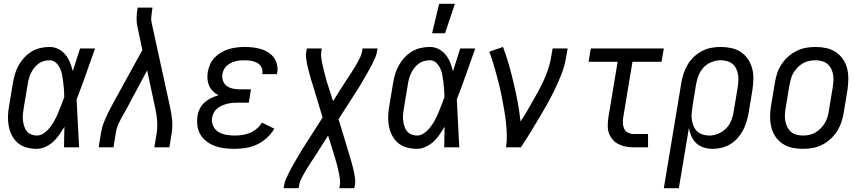

<svg xmlns="http://www.w3.org/2000/svg" viewBox="-20 -775 4540 1010"><path d="M173 8Q146 8 120 1Q94 -6 74.5 -22.5Q55 -39 43 -62Q31 -85 26 -111Q21 -137 22 -164.5Q23 -192 28 -219L48 -339Q52 -363 59 -386.5Q66 -410 78 -431.5Q90 -453 107.5 -472Q125 -491 146.5 -504Q168 -517 192.5 -522.5Q217 -528 240 -528Q266 -528 287.5 -517Q309 -506 324 -487.5Q339 -469 348 -446.5Q357 -424 363 -401L364 -404Q373 -433 382.5 -462Q392 -491 401 -520H480Q456 -453 432.5 -386Q409 -319 383 -252Q387 -189 389.5 -126Q392 -63 396 0H317Q317 -27 317.5 -54Q318 -81 319 -108Q306 -87 292 -66.5Q278 -46 260 -29.5Q242 -13 219 -2.5Q196 8 173 8ZM174 -62Q194 -62 213 -76Q232 -90 245 -107.5Q258 -125 268.5 -144.5Q279 -164 287 -184Q295 -204 303 -224Q311 -244 318 -264Q318 -284 316.5 -303.5Q315 -323 312.5 -342Q310 -361 307 -379.5Q304 -398 296 -415Q288 -432 274.5 -445Q261 -458 241 -458Q226 -458 210 -453.5Q194 -449 181 -439Q168 -429 158 -415.5Q148 -402 141.5 -387.5Q135 -373 131 -358Q127 -343 125 -328L105 -208Q102 -192 100.5 -175.5Q99 -159 100.5 -143.5Q102 -128 106.5 -113Q111 -98 120 -86Q129 -74 143.5 -68Q158 -62 174 -62Z M499 0 511 -74Q517 -111 533 -147.5Q549 -184 568 -219L729 -512L703 -634Q698 -656 698.5 -680Q699 -704 703 -728L704 -735H782L781 -728Q778 -708 776 -688Q774 -668 779 -649L873 -219Q881 -184 885 -147.5Q889 -111 883 -74L871 0H792L804 -74Q809 -107 806.5 -140Q804 -173 797 -204L754 -405L637 -186Q636 -184 635 -182Q634 -180 632 -179V-178Q617 -153 605 -127Q593 -101 589 -74L577 0Z M1215 8Q1188 8 1162 5Q1136 2 1112 -6.5Q1088 -15 1068 -30Q1048 -45 1035 -66Q1022 -87 1018.5 -113Q1015 -139 1019 -165Q1022 -185 1031.5 -204Q1041 -223 1056.5 -236.5Q1072 -250 1090.5 -259Q1109 -268 1129 -274Q1113 -282 1100.5 -294.5Q1088 -307 1080.5 -323.5Q1073 -340 1071.5 -359Q1070 -378 1073 -397Q1077 -418 1085.5 -437.5Q1094 -457 1110 -473Q1126 -489 1145 -500Q1164 -511 1184.5 -517Q1205 -523 1225.5 -525.5Q1246 -528 1267 -528Q1289 -528 1310.5 -525.5Q1332 -523 1352.5 -517Q1373 -511 1391 -499.5Q1409 -488 1421 -471.5Q1433 -455 1437.5 -434Q1442 -413 1438 -391L1437 -385H1359L1360 -388Q1363 -405 1355.5 -420.5Q1348 -436 1333.5 -444Q1319 -452 1302 -455Q1285 -458 1267 -458Q1255 -458 1242.5 -457Q1230 -456 1218 -452.5Q1206 -449 1194.5 -443.5Q1183 -438 1173 -429Q1163 -420 1157.5 -408.5Q1152 -397 1150 -385Q1147 -366 1153.5 -349Q1160 -332 1174 -322Q1188 -312 1206.5 -308.5Q1225 -305 1244 -305H1300L1289 -235H1233Q1219 -235 1205 -234Q1191 -233 1177 -229.5Q1163 -226 1149.5 -220.5Q1136 -215 1124 -205.5Q1112 -196 1105 -183Q1098 -170 1096 -156Q1092 -133 1101.5 -112.5Q1111 -92 1129 -81Q1147 -70 1169.5 -66Q1192 -62 1215 -62Q1235 -62 1255 -65Q1275 -68 1294.5 -76Q1314 -84 1330.5 -98Q1347 -112 1358 -130L1423 -98Q1407 -71 1383.5 -49.5Q1360 -28 1332 -15Q1304 -2 1274 3Q1244 8 1215 8Z M1472 215 1475 197Q1478 181 1485 165Q1492 149 1499.5 134Q1507 119 1515.5 104Q1524 89 1532.5 74Q1541 59 1549.5 44.5Q1558 30 1567 15L1677 -157L1625 -329Q1620 -343 1616 -357Q1612 -371 1608.5 -385Q1605 -399 1601 -413Q1597 -427 1594.5 -441.5Q1592 -456 1590 -471Q1588 -486 1591 -502L1594 -520H1673L1670 -502Q1668 -488 1669.5 -475Q1671 -462 1673.5 -449Q1676 -436 1679 -423.5Q1682 -411 1685 -398.5Q1688 -386 1691.5 -373.5Q1695 -361 1698 -349L1732 -243L1805 -358Q1813 -369 1820.5 -381Q1828 -393 1835.5 -404.5Q1843 -416 1850 -428Q1857 -440 1863.5 -452Q1870 -464 1876 -476.5Q1882 -489 1884 -502L1887 -520H1966L1963 -502Q1960 -486 1953 -470Q1946 -454 1938.5 -439Q1931 -424 1922.5 -409Q1914 -394 1905.5 -379Q1897 -364 1888.5 -349.5Q1880 -335 1871 -320L1761 -148L1813 24Q1817 38 1821.5 52Q1826 66 1829.5 80Q1833 94 1837 108Q1841 122 1843.5 136.5Q1846 151 1848 166Q1850 181 1847 197L1844 215H1765L1768 197Q1770 183 1768.5 170Q1767 157 1764.5 144Q1762 131 1759 118.5Q1756 106 1753 93.5Q1750 81 1746 68.5Q1742 56 1739 44L1706 -62L1633 53Q1625 64 1617.5 76Q1610 88 1602.5 99.5Q1595 111 1588 123Q1581 135 1574.5 147Q1568 159 1562 171.5Q1556 184 1554 197L1551 215Z M2173 8Q2146 8 2120 1Q2094 -6 2074.5 -22.5Q2055 -39 2043 -62Q2031 -85 2026 -111Q2021 -137 2022 -164.5Q2023 -192 2028 -219L2048 -339Q2052 -363 2059 -386.5Q2066 -410 2078 -431.5Q2090 -453 2107.5 -472Q2125 -491 2146.5 -504Q2168 -517 2192.5 -522.5Q2217 -528 2240 -528Q2266 -528 2287.5 -517Q2309 -506 2324 -487.5Q2339 -469 2348 -446.5Q2357 -424 2363 -401L2364 -404Q2373 -433 2382.5 -462Q2392 -491 2401 -520H2480Q2456 -453 2432.5 -386Q2409 -319 2383 -252Q2387 -189 2389.5 -126Q2392 -63 2396 0H2317Q2317 -27 2317.5 -54Q2318 -81 2319 -108Q2306 -87 2292 -66.5Q2278 -46 2260 -29.5Q2242 -13 2219 -2.5Q2196 8 2173 8ZM2174 -62Q2194 -62 2213 -76Q2232 -90 2245 -107.5Q2258 -125 2268.5 -144.5Q2279 -164 2287 -184Q2295 -204 2303 -224Q2311 -244 2318 -264Q2318 -284 2316.5 -303.5Q2315 -323 2312.5 -342Q2310 -361 2307 -379.5Q2304 -398 2296 -415Q2288 -432 2274.5 -445Q2261 -458 2241 -458Q2226 -458 2210 -453.5Q2194 -449 2181 -439Q2168 -429 2158 -415.5Q2148 -402 2141.5 -387.5Q2135 -373 2131 -358Q2127 -343 2125 -328L2105 -208Q2102 -192 2100.5 -175.5Q2099 -159 2100.5 -143.5Q2102 -128 2106.5 -113Q2111 -98 2120 -86Q2129 -74 2143.5 -68Q2158 -62 2174 -62ZM2253 -600 2290 -755H2373L2321 -600Z M2642 0Q2647 -33 2646 -66Q2645 -99 2641.5 -131.5Q2638 -164 2632.5 -195.5Q2627 -227 2621 -258.5Q2615 -290 2607.5 -321Q2600 -352 2591.5 -383Q2583 -414 2574 -444Q2565 -474 2554 -503L2626 -528Q2644 -481 2657.5 -433Q2671 -385 2682.5 -336Q2694 -287 2703.5 -237Q2713 -187 2718 -136Q2736 -162 2751.5 -189Q2767 -216 2782.5 -243Q2798 -270 2813 -297.5Q2828 -325 2840.5 -353Q2853 -381 2863 -410Q2873 -439 2878 -468L2887 -520H2966L2957 -468Q2950 -427 2934 -386Q2918 -345 2899 -305.5Q2880 -266 2858.5 -227.5Q2837 -189 2814 -151Q2791 -113 2768 -75Q2745 -37 2720 0Z M3315 0Q3294 0 3273.5 -3.5Q3253 -7 3235 -16Q3217 -25 3204 -39.5Q3191 -54 3184 -72.5Q3177 -91 3177 -112Q3177 -133 3180 -155L3229 -450H3076L3088 -520H3472L3460 -450H3307L3258 -155Q3256 -139 3257 -123.5Q3258 -108 3264.5 -95.5Q3271 -83 3285 -76.5Q3299 -70 3315 -70H3389V0Z M3472 215 3564 -339Q3568 -364 3576 -388Q3584 -412 3597 -434.5Q3610 -457 3629.5 -475.5Q3649 -494 3673 -506.5Q3697 -519 3721.5 -523.5Q3746 -528 3771 -528Q3800 -528 3827.5 -522Q3855 -516 3877.5 -501Q3900 -486 3915 -463.5Q3930 -441 3937 -414Q3944 -387 3943 -358.5Q3942 -330 3938 -301L3918 -181Q3914 -158 3907 -134.5Q3900 -111 3888.5 -89.5Q3877 -68 3860.5 -49Q3844 -30 3822.5 -17Q3801 -4 3777 2Q3753 8 3730 8Q3705 8 3682.5 1Q3660 -6 3643.5 -21Q3627 -36 3617.5 -57.5Q3608 -79 3604 -102L3551 215ZM3711 -62Q3735 -62 3759 -72Q3783 -82 3801 -101Q3819 -120 3828 -144Q3837 -168 3840 -192L3860 -312Q3863 -330 3864 -347.5Q3865 -365 3862.5 -381.5Q3860 -398 3853 -413Q3846 -428 3833.5 -438.5Q3821 -449 3804.5 -453.5Q3788 -458 3771 -458Q3747 -458 3722 -448Q3697 -438 3680 -419Q3663 -400 3654 -376Q3645 -352 3641 -328L3623 -217Q3620 -199 3618.5 -181Q3617 -163 3619.5 -145.5Q3622 -128 3628.5 -112Q3635 -96 3647 -84.5Q3659 -73 3676 -67.5Q3693 -62 3711 -62Z M4203 8Q4174 8 4146.5 2Q4119 -4 4096.5 -19Q4074 -34 4059 -56.5Q4044 -79 4037.5 -106Q4031 -133 4031 -161.5Q4031 -190 4036 -219L4056 -339Q4060 -364 4068 -389Q4076 -414 4091 -436.5Q4106 -459 4126 -477Q4146 -495 4170 -507Q4194 -519 4219.5 -523.5Q4245 -528 4270 -528Q4299 -528 4326.5 -522Q4354 -516 4376.5 -501Q4399 -486 4414.5 -463.5Q4430 -441 4436.5 -414Q4443 -387 4442.5 -358.5Q4442 -330 4438 -301L4418 -181Q4414 -156 4405.5 -131Q4397 -106 4382.5 -83.5Q4368 -61 4348 -43Q4328 -25 4304 -13Q4280 -1 4254 3.5Q4228 8 4203 8ZM4204 -62Q4221 -62 4237.5 -65.5Q4254 -69 4269.5 -78Q4285 -87 4297.5 -100Q4310 -113 4319 -128Q4328 -143 4333 -159.5Q4338 -176 4340 -192L4360 -312Q4363 -330 4364 -347.5Q4365 -365 4362.5 -381.5Q4360 -398 4352.5 -413Q4345 -428 4332.5 -438.5Q4320 -449 4303.5 -453.5Q4287 -458 4270 -458Q4253 -458 4236 -454.5Q4219 -451 4203.5 -442Q4188 -433 4175.5 -420Q4163 -407 4154 -392Q4145 -377 4140.5 -360.5Q4136 -344 4133 -328L4113 -208Q4110 -190 4109 -172.5Q4108 -155 4111 -138.5Q4114 -122 4121.5 -107Q4129 -92 4141 -81.5Q4153 -71 4170 -66.5Q4187 -62 4204 -62Z"/></svg>

Font: Iosevka Curly
Style: Italic
Weight: 400
Italic angle: -9°
Monospace: yes
Designer: Belleve Invis
Foundry: Belleve Invis
Version: Version 22.1.2; ttfautohint (v1.8.4)